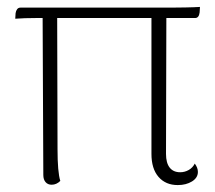

<svg xmlns="http://www.w3.org/2000/svg" viewBox="-20 -524 621 554"><path d="M460 -472 459 -80Q459 -54 469.5 -40.5Q480 -27 500 -27Q513 -27 524.5 -33.5Q536 -40 542 -52Q551 -40 551 -28Q551 -11 534 -0.5Q517 10 493 10Q458 10 437.5 -13.5Q417 -37 417 -80V-472H145L146 -94Q146 -27 154 -2Q143 9 129 9Q118 9 111.5 1.5Q105 -6 105 -19L103 -472H84Q50 -472 24 -470L25 -486Q26 -493 29.5 -497.5Q33 -502 39 -502H473Q489 -502 515 -502.5Q541 -503 557 -504L556 -488Q554 -472 543 -472Z"/></svg>

Font: Arima Madurai ExtraLight
Style: Regular
Weight: 275
Designer: Joana Correia and Natanael Gama
Foundry: NDISCOVER
Version: Version 1.020